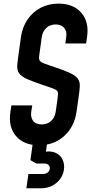

<svg xmlns="http://www.w3.org/2000/svg" viewBox="-20 -786 508 1060"><path d="M194.5 16Q111.5 16 68.2 -35Q25 -86 37.5 -169L43 -204H158L152.5 -169Q148 -139.5 162.5 -119.2Q177 -99 210 -99Q241.5 -99 262.2 -118.2Q283 -137.5 287.5 -169L297.5 -239Q300 -257 300.2 -267.5Q300.5 -278 295.5 -284.2Q290.5 -290.5 277.2 -295.8Q264 -301 240 -309Q171 -331.5 135 -347.2Q99 -363 86.2 -380.2Q73.5 -397.5 75.2 -423.8Q77 -450 83.5 -494L95.5 -581Q103.5 -636.5 131.8 -678Q160 -719.5 204 -742.8Q248 -766 303 -766Q385.5 -766 429.2 -715.2Q473 -664.5 460.5 -581L455.5 -546H340.5L345.5 -581Q350.5 -613.5 334 -632.2Q317.5 -651 288 -651Q256.5 -651 235.8 -631.8Q215 -612.5 210.5 -581L198.5 -494Q195.5 -476 195.5 -465.8Q195.5 -455.5 200.5 -449.2Q205.5 -443 218.8 -437.5Q232 -432 256 -424Q325.5 -401.5 361.2 -385.5Q397 -369.5 409.5 -352Q422 -334.5 420.5 -308.2Q419 -282 412.5 -239L402.5 -169Q390.5 -86 334.2 -35Q278 16 194.5 16ZM125.5 253.5 137 174.5H218Q233 174.5 244 165.5Q255 156.5 255 142Q255 131 247 124Q239 117 226 117H180.5L148 98L164.5 -21H243.5L230 76.5L196.5 60Q240.5 45 271.2 52.5Q302 60 318 82.5Q334 105 334 135.5Q334 167.5 317.2 194.5Q300.5 221.5 271.5 237.5Q242.5 253.5 207 253.5Z"/></svg>

Font: Mohave SemiBold
Style: Italic
Weight: 600
Italic angle: -8°
Designer: Gumpita Rahayu
Foundry: Tokotype
Version: Version 2.003